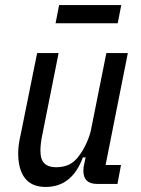

<svg xmlns="http://www.w3.org/2000/svg" viewBox="-20 -728 559 760"><path d="M212 -518 148 -197Q140 -160 140 -132Q140 -96 156 -81Q172 -66 202 -66Q229 -66 250 -75Q271 -84 288 -105Q308 -130 322.5 -162Q337 -194 342 -223L401 -518H486L398 -75H459L445 0H364Q310 0 310 -52Q310 -60 311 -67Q312 -74 314 -82L319 -105H308Q265 12 161 12Q106 12 79 -22.5Q52 -57 52 -121Q52 -138 54.5 -156.5Q57 -175 62 -196L127 -518ZM214 -708H460L446 -636H200Z"/></svg>

Font: IBM Plex Sans Condensed Text
Style: Italic
Weight: 450
Width: 3
Italic angle: -11°
Designer: Mike Abbink, Paul van der Laan, Pieter van Rosmalen
Foundry: Bold Monday
Version: Version 1.1